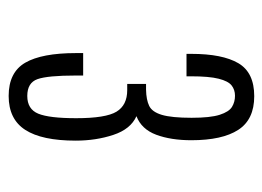

<svg xmlns="http://www.w3.org/2000/svg" viewBox="-106 -802 639 468"><g transform="rotate(90 214.0 -567.5)"><path d="M213.4 -268.6Q155.8 -268.6 132.3 -309.1Q108.9 -349.6 108.9 -432.6V-450.2H163.6V-432.1Q163.6 -363.8 172.4 -338.9Q181.2 -314 213.4 -314Q245.6 -314 256.6 -340.8Q267.6 -367.7 267.6 -433.1Q267.6 -505.4 251.7 -531.5Q235.8 -557.6 199.2 -557.6H184.1V-603.5H198.2Q222.7 -604 237.5 -611.1Q252.4 -618.2 259.5 -642.1Q266.6 -666 266.6 -714.4Q266.6 -760.3 259.3 -783Q252 -805.7 240 -813Q228 -820.3 212.9 -820.3Q198.2 -820.3 187.7 -812Q177.2 -803.7 171.4 -780.5Q165.5 -757.3 165.5 -712.9V-702.1H110.8V-713.9Q110.8 -789.6 133.5 -828.4Q156.2 -867.2 213.9 -867.2Q271 -867.2 296.1 -828.1Q321.3 -789.1 321.3 -713.9Q321.3 -664.1 307.9 -628.2Q294.4 -592.3 262.7 -580.1Q294.4 -565.9 308.3 -523.7Q322.3 -481.4 322.3 -432.1Q322.3 -349.6 296.1 -309.1Q270 -268.6 213.4 -268.6Z"/></g></svg>

Font: Antonio ExtraLight
Style: Regular
Weight: 250
Designer: Vernon Adams
Foundry: Vernon Adams
Version: Version 1.002